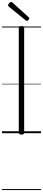

<svg xmlns="http://www.w3.org/2000/svg" viewBox="-20 -1362 439 1963"><path d="M200 14Q185 14 178.5 9Q172 4 172 -5V-1077Q172 -1087 179 -1091.5Q186 -1096 199 -1096Q213 -1096 220 -1091.5Q227 -1087 227 -1077V-5Q227 4 220.5 9Q214 14 200 14ZM254 -1148Q250 -1148 247.5 -1150.5Q245 -1153 240 -1156L70 -1294Q66 -1299 64.5 -1302Q63 -1305 63 -1309Q63 -1316 68.5 -1323.5Q74 -1331 81.5 -1336.5Q89 -1342 95 -1342Q100 -1342 103.5 -1339.5Q107 -1337 111 -1333L273 -1186Q278 -1182 278.5 -1179Q279 -1176 279 -1173Q279 -1166 270 -1157Q261 -1148 254 -1148ZM0 571H399V581H0ZM0 -20H399V0H0ZM0 -505H399V-500H0ZM0 -1091H399V-1081H0Z"/></svg>

Font: Playwrite PT Guides
Style: Regular
Weight: 400
Designer: Veronika Burian, José Scaglione
Foundry: TypeTogether
Version: Version 1.003